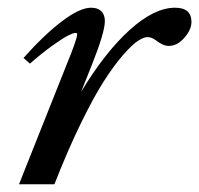

<svg xmlns="http://www.w3.org/2000/svg" viewBox="-20 -478 517 498"><path d="M29.3 0 151.9 -308.1Q180.2 -377 180.2 -389.2Q180.2 -392.6 175.3 -392.6Q169.9 -392.6 156 -385.5Q142.1 -378.4 115.5 -359.4Q88.9 -340.3 57.6 -313L41 -327.6Q93.3 -386.7 140.1 -422.4Q187 -458 216.3 -458Q233.4 -458 242.7 -449Q252 -439.9 252 -423.3Q252 -394 217.8 -308.6L190.4 -239.7Q251.5 -341.3 315.7 -399.7Q379.9 -458 434.1 -458Q476.6 -458 476.6 -420.9Q476.6 -401.4 458.3 -380.1Q439.9 -358.9 417.5 -358.9Q402.8 -358.9 384.3 -373.5Q373 -381.8 362.8 -381.8Q353 -381.8 337.9 -372.1Q322.8 -362.3 299.1 -335.2Q275.4 -308.1 249.3 -267.3Q223.1 -226.6 189.2 -157Q155.3 -87.4 121.1 0Z"/></svg>

Font: Elstob 8pt Medium
Style: Italic
Weight: 500
Italic angle: -20°
Designer: Peter S. Baker
Version: Version 1.015